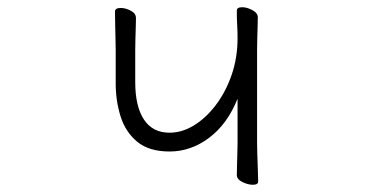

<svg xmlns="http://www.w3.org/2000/svg" viewBox="-20 -502 1040 531"><path d="M637 -229V-106Q637 -99 636.5 -81Q636 -63 635.5 -44.5Q635 -26 635 -18Q635 -6 650.5 1.5Q666 9 679 9Q694 9 694 0Q694 -12 693 -35Q692 -58 691.5 -79Q691 -100 691 -106V-365Q691 -377 691.5 -395Q692 -413 692.5 -429.5Q693 -446 693 -454Q693 -466 678 -474Q663 -482 650 -482Q635 -482 635 -473V-463Q635 -449 636 -432Q637 -415 637 -397Q637 -342 620.5 -294.5Q604 -247 576.5 -211Q549 -175 516 -155Q483 -135 449 -135Q402 -135 378 -171.5Q354 -208 354 -275V-364Q354 -376 354.5 -393.5Q355 -411 355.5 -427.5Q356 -444 356 -452Q356 -465 341.5 -472.5Q327 -480 314 -480Q298 -480 298 -470Q298 -459 298.5 -435.5Q299 -412 299.5 -391Q300 -370 300 -364V-271Q300 -223 313.5 -180Q327 -137 359.5 -110Q392 -83 449 -83Q508 -83 558.5 -121Q609 -159 637 -229Z"/></svg>

Font: Klee One
Style: Regular
Weight: 400
Designer: Fontworks Inc.
Foundry: Fontworks Inc.
Version: Version 1.100